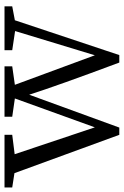

<svg xmlns="http://www.w3.org/2000/svg" viewBox="130 -673 549 851"><g transform="rotate(-90 404.5 -247.5)"><path d="M232.4 6.8 62.5 -458 -1 -467.8V-502H232.4V-467.8L146.5 -457L265.6 -101.6L393.6 -456.1L312.5 -467.8V-502H536.1V-467.8L454.1 -456.1L585 -101.6L692.4 -455.1L607.4 -467.8V-502H801.8V-467.8L740.2 -456.1L585.9 6.8H552.7Q451.2 -264.6 410.2 -392.6L264.6 6.8Z"/></g></svg>

Font: Bpmf Zihi Only R
Style: R
Weight: 400
Foundry: But Ko
Version: Version 1.320